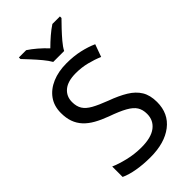

<svg xmlns="http://www.w3.org/2000/svg" viewBox="-285 -1027 1119 1119"><g transform="rotate(-45 274.5 -467.0)"><path d="M502 -191Q502 -96 433 -43Q364 10 247 10Q187 10 136 1Q85 -8 51 -24V-110Q87 -94 140.5 -81Q194 -68 251 -68Q331 -68 371.5 -99Q412 -130 412 -183Q412 -218 397 -242Q382 -266 345.5 -286.5Q309 -307 244 -330Q198 -347 163.5 -366.5Q129 -386 106 -411Q83 -436 71.5 -468Q60 -500 60 -542Q60 -599 89 -639.5Q118 -680 169.5 -702Q221 -724 288 -724Q347 -724 396 -713Q445 -702 485 -684L457 -607Q420 -623 376.5 -634Q333 -645 286 -645Q219 -645 185 -616.5Q151 -588 151 -541Q151 -505 166 -481Q181 -457 215 -438Q249 -419 307 -397Q370 -374 413.5 -347.5Q457 -321 479.5 -284Q502 -247 502 -191ZM239 -784Q226 -807 204 -833.5Q182 -860 158 -886Q134 -912 116 -931V-944H176Q202 -927 230 -903Q258 -879 283 -852Q310 -879 338 -903Q366 -927 392 -944H454V-931Q435 -912 410.5 -886Q386 -860 363.5 -833.5Q341 -807 329 -784Z"/></g></svg>

Font: Noto Sans Sora Sompeng
Style: Regular
Weight: 400
Designer: Monotype Design Team. David Williams.
Foundry: Monotype Imaging Inc.
Version: Version 2.101